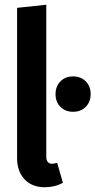

<svg xmlns="http://www.w3.org/2000/svg" viewBox="-20 -774 402 809"><path d="M52 -108V-741L175 -754V-113Q175 -100 181 -92Q187 -84 199 -84Q206 -84 212.5 -86Q219 -88 221 -88L245 -4Q211 15 169 15Q115 15 83.5 -18.5Q52 -52 52 -108ZM362 -377Q362 -345 341.5 -324Q321 -303 288 -303Q255 -303 234.5 -324Q214 -345 214 -377Q214 -410 234.5 -431Q255 -452 288 -452Q321 -452 341.5 -431Q362 -410 362 -377Z"/></svg>

Font: Fira Sans Extra Condensed Medium
Style: Regular
Weight: 500
Width: 1
Designer: Carrois Corporate & Edenspiekermann AG
Foundry: Carrois Corporate GbR & Edenspiekermann AG
Version: Version 4.203